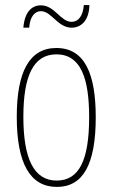

<svg xmlns="http://www.w3.org/2000/svg" viewBox="-20 -726 443 756"><path d="M72 -617H95C98 -662 118 -682 141 -682C183 -682 207 -617 262 -617C299 -617 331 -645 332 -706H310C307 -664 289 -640 262 -640C218 -640 196 -705 141 -705C106 -705 77 -680 72 -617ZM357 -264C357 -433 315 -537 202 -537C96 -537 46 -444 46 -266C46 -80 100 10 204 10C306 10 357 -77 357 -264ZM72 -266C72 -424 110 -512 202 -512C298 -512 331 -418 331 -265C331 -94 291 -15 203 -15C113 -15 72 -102 72 -266Z"/></svg>

Font: Noto Sans Myanmar ExtraCondensed Thin
Style: Regular
Weight: 100
Width: 2
Designer: Monotype Design Team
Foundry: Monotype Imaging Inc.
Version: Version 2.107